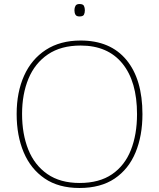

<svg xmlns="http://www.w3.org/2000/svg" viewBox="-20 -927 794 957"><path d="M690 -358Q690 -250 655.5 -167Q621 -84 551.5 -37Q482 10 376 10Q272 10 202.5 -37.5Q133 -85 98 -168Q63 -251 63 -359Q63 -467 100 -549.5Q137 -632 208.5 -678.5Q280 -725 382 -725Q530 -725 610 -628.5Q690 -532 690 -358ZM90 -359Q90 -259 121 -181.5Q152 -104 216 -59.5Q280 -15 377 -15Q475 -15 538.5 -58.5Q602 -102 632.5 -179.5Q663 -257 663 -358Q663 -521 590 -610.5Q517 -700 382 -700Q284 -700 219 -656Q154 -612 122 -535Q90 -458 90 -359ZM376 -907Q394 -907 398.5 -897.5Q403 -888 403 -876Q403 -863 398.5 -854Q394 -845 376 -845Q361 -845 356 -854Q351 -863 351 -876Q351 -888 356 -897.5Q361 -907 376 -907Z"/></svg>

Font: Noto Sans Thin
Style: Regular
Weight: 100
Designer: Monotype Design Team
Foundry: Monotype Imaging Inc.
Version: Version 2.007